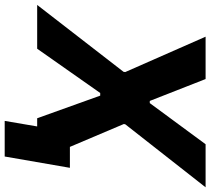

<svg xmlns="http://www.w3.org/2000/svg" viewBox="-94 -682 875 798"><g transform="rotate(90 343.0 -282.5)"><path d="M-36 0H146L330 -262H341L435 0H469L446 135H594L641 -136H554L459 -360L460 -366L722 -700H543L372 -468H363L272 -700H96L243 -366L242 -359Z"/></g></svg>

Font: Fixel Display 20240404
Style: Bold Italic
Weight: 700
Italic angle: -10°
Designer: AlfaBravo + MacPaw
Foundry: Kyrylo Tkachov, Marchela Mozhyna, Serhii Makarenko, Maria Weinstein, Zakhar Kryvoshyya
Version: Version 1.211;Glyphs 3.2 (3225)